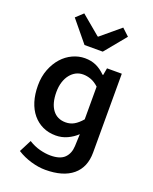

<svg xmlns="http://www.w3.org/2000/svg" viewBox="-172 -847 915 1147"><g transform="rotate(20 285.5 -274.0)"><path d="M260 205Q217 205 169 191Q121 177 80 151L120 73Q155 95 191.5 104.5Q228 114 260 114Q321 114 349 86Q377 58 379 10L382 -66Q356 -41 321.5 -25Q287 -9 248 -9Q202 -9 165 -26.5Q128 -44 101.5 -76Q75 -108 61 -153Q47 -198 47 -254.5Q47 -311 65 -357Q83 -403 112 -435.5Q141 -468 179 -485.5Q217 -503 256.5 -503Q296 -503 327.5 -489Q359 -475 388 -446H392L400 -491H494V10Q494 104 433.5 154.5Q373 205 260 205ZM277 -103Q306 -103 330 -116.5Q354 -130 379 -159V-367Q354 -390 329 -399Q304 -408 279.5 -408Q255 -408 234.5 -397.5Q214 -387 198 -367Q182 -347 173 -318.5Q164 -290 164 -255Q164 -183 193.5 -143Q223 -103 277 -103ZM226 -576 115 -711 160 -753 282 -651H286L408 -753L453 -711L342 -576Z"/></g></svg>

Font: Giro Sans Semibold
Style: Regular
Weight: 600
Designer: Paul D. Hunt
Foundry: Adobe Systems Incorporated
Version: Version 1.000;PS 1.0;hotconv 1.0.88;makeotf.lib2.5.647800